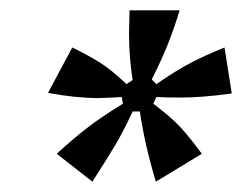

<svg xmlns="http://www.w3.org/2000/svg" viewBox="-20 -783 471 372"><path d="M90 -485Q118 -511 146 -533Q174 -555 218 -582L216 -595Q182 -593 171 -593Q127 -593 73 -603L120 -691Q151 -676 174 -661.5Q197 -647 225 -620L237 -628Q230 -672 230 -719L231 -763H328Q318 -730 306.5 -700.5Q295 -671 274 -629L283 -620Q322 -647 350 -661.5Q378 -676 415 -691L429 -602Q373 -594 330 -594Q300 -594 283 -595L277 -582Q312 -556 331 -535Q350 -514 371 -485L282 -431Q260 -504 251 -567H237Q219 -528 202.5 -500.5Q186 -473 159 -431Z"/></svg>

Font: Open Sauce Sans SemiBold Italic
Style: Regular
Weight: 600
Italic angle: -10°
Designer: Alfredo Marco Pradil
Foundry: Creative Sauce Fz LLC
Version: Version 1.477